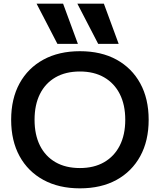

<svg xmlns="http://www.w3.org/2000/svg" viewBox="-20 -1020 873 1050"><path d="M294 -780 180 -1000H325L406 -780ZM517 -780 403 -1000H548L629 -780ZM417 10Q302 10 217.5 -36Q133 -82 87 -166Q41 -250 41 -365Q41 -480 87 -564Q133 -648 217.5 -694Q302 -740 417 -740Q533 -740 617 -694Q701 -648 747 -564Q793 -480 793 -365Q793 -250 747 -166Q701 -82 617 -36Q533 10 417 10ZM417 -101Q494 -101 549.5 -133Q605 -165 635 -224Q665 -283 665 -365Q665 -447 635 -506Q605 -565 549.5 -597Q494 -629 417 -629Q339 -629 283.5 -597Q228 -565 198.5 -506Q169 -447 169 -365Q169 -283 198.5 -224Q228 -165 283.5 -133Q339 -101 417 -101Z"/></svg>

Font: M PLUS 2 SemiBold
Style: Regular
Weight: 600
Designer: Coji Morishita
Foundry: UNDERFOREST DESIGN
Version: Version 1.001